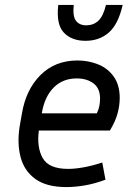

<svg xmlns="http://www.w3.org/2000/svg" viewBox="-20 -751 545 781"><path d="M409 -20Q366 -4 326 3Q286 10 250 10Q170 10 124.5 -22.5Q79 -55 64 -111Q49 -167 60 -237L69 -288Q85 -386 144.5 -445.5Q204 -505 295 -505Q340 -505 379.5 -489Q419 -473 443 -439Q467 -405 467 -352Q467 -323 458.5 -290.5Q450 -258 427 -220H138Q129 -151 154 -107.5Q179 -64 257 -64Q285 -64 321 -70.5Q357 -77 396 -90ZM292 -432Q235 -432 198 -394.5Q161 -357 150 -290H374Q382 -307 384.5 -322Q387 -337 387 -350Q387 -392 360 -412Q333 -432 292 -432ZM331 -648Q360 -648 380 -666.5Q400 -685 411 -731H479Q461 -652 422.5 -618.5Q384 -585 328 -585Q271 -585 239.5 -618.5Q208 -652 217 -731H280Q275 -685 289 -666.5Q303 -648 331 -648Z"/></svg>

Font: Inria Sans
Style: Italic
Weight: 400
Italic angle: -10°
Designer: Black Foundry Team
Foundry: Black Foundry
Version: Version 1.2; ttfautohint (v1.8.3)